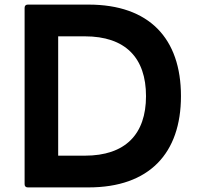

<svg xmlns="http://www.w3.org/2000/svg" viewBox="-20 -778 867 835"><path d="M101 37H365C629 37 767 -111 767 -360C767 -611 629 -758 365 -758H101C92 -758 87 -753 87 -744V23C87 32 92 37 101 37ZM349 -101H233V-620H349C525 -620 615 -527 615 -360C615 -194 525 -101 349 -101Z"/></svg>

Font: LINE Seed JP App_OTF Bold
Style: Regular
Weight: 700
Designer: LINE & Fontrix & Fontworks
Version: Version 1.009